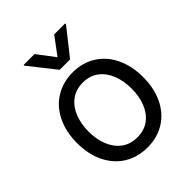

<svg xmlns="http://www.w3.org/2000/svg" viewBox="-212 -861 991 991"><g transform="rotate(-45 283.5 -366.0)"><path d="M42 -262.7Q42 -344.2 72.3 -406.5Q102.5 -468.8 157.5 -502.9Q212.4 -537.1 284.2 -537.1Q355.5 -537.1 409.9 -502.9Q464.4 -468.8 494.4 -406.5Q524.4 -344.2 524.4 -262.7Q524.4 -181.2 494.4 -119.1Q464.4 -57.1 409.9 -23.2Q355.5 10.7 284.2 10.7Q212.4 10.7 157.5 -23.2Q102.5 -57.1 72.3 -119.1Q42 -181.2 42 -262.7ZM440.4 -262.7Q440.4 -317.4 423.1 -362.8Q405.8 -408.2 370.6 -435.5Q335.4 -462.9 284.2 -462.9Q231.9 -462.9 196.5 -435.5Q161.1 -408.2 143.6 -362.8Q126 -317.4 126 -262.7Q126 -208 143.6 -162.8Q161.1 -117.7 196.5 -90.6Q231.9 -63.5 284.2 -63.5Q335.4 -63.5 370.6 -90.6Q405.8 -117.7 423.1 -162.8Q440.4 -208 440.4 -262.7ZM284.2 -647.5 355.5 -743.2H435.5V-737.3L322.3 -593.8H246.1L132.8 -737.3V-743.2H211.9Z"/></g></svg>

Font: Pretendard
Style: Regular
Weight: 400
Designer: Base glyphs from Inter by Rasmus Andersson; Hangeul glyphs from Noto Sans CJK(Source Han Sans) by Jang Soo-young and Kan
Foundry: Kil Hyung-jin
Version: Version 1.309